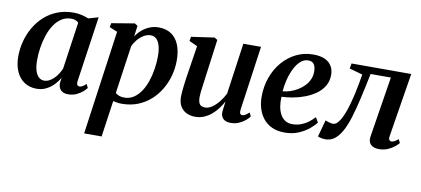

<svg xmlns="http://www.w3.org/2000/svg" viewBox="-72 -802 2874 1310"><g transform="rotate(10 1365.0 -147.0)"><path d="M454 -92.5Q451 -71.5 456.8 -63.5Q462.5 -55.5 472.5 -55.5Q481.5 -55.5 492.5 -61.5Q503.5 -67.5 517.5 -81L530.5 -55.5Q523 -45 505.5 -29.2Q488 -13.5 462.2 -1.5Q436.5 10.5 404 10.5Q370.5 10.5 353.2 -8Q336 -26.5 337.5 -58.5L342.5 -93Q328.5 -68 305.8 -44Q283 -20 253 -4.8Q223 10.5 186.5 10.5Q136.5 10.5 100.2 -14Q64 -38.5 44.8 -82.5Q25.5 -126.5 25.5 -185.5Q25.5 -238 39 -290Q52.5 -342 79 -388Q105.5 -434 144.5 -469.5Q183.5 -505 234.2 -525Q285 -545 347 -545Q374.5 -545 401.8 -538.8Q429 -532.5 450.5 -523.5L519.5 -543ZM388.5 -483Q380.5 -491 367.8 -496.2Q355 -501.5 338 -501.5Q299.5 -501.5 270 -482Q240.5 -462.5 219 -429.8Q197.5 -397 183.8 -355.5Q170 -314 163.2 -269.5Q156.5 -225 156.5 -183Q156.5 -138 165.8 -109.2Q175 -80.5 191 -66.8Q207 -53 228 -53Q245.5 -53 262.2 -61.5Q279 -70 294 -84.5Q309 -99 321 -117.5Q333 -136 341.5 -156.5Z M559.5 254 660.5 -467.5 605.5 -490.5 611 -518.5 770 -545 790.5 -532 780.5 -456Q796 -481 819.5 -501.5Q843 -522 872.5 -534.2Q902 -546.5 935 -546.5Q987 -546.5 1022.8 -522.8Q1058.5 -499 1077 -454Q1095.5 -409 1095.5 -345Q1095.5 -292 1081.8 -240.5Q1068 -189 1041.2 -143.8Q1014.5 -98.5 975.8 -63.8Q937 -29 886.8 -9.2Q836.5 10.5 776.5 10.5Q762 10.5 746.5 8.2Q731 6 716.5 3L680.5 254ZM724.5 -55Q735 -45.5 750.2 -39.8Q765.5 -34 785.5 -34Q822.5 -34 851.5 -53.2Q880.5 -72.5 901.8 -105Q923 -137.5 936.8 -178.8Q950.5 -220 957.2 -264.5Q964 -309 964 -351.5Q964 -392.5 956 -422Q948 -451.5 932 -467.8Q916 -484 891 -484Q866 -484 842.5 -469.5Q819 -455 800.5 -432.8Q782 -410.5 772 -386.5Z M1284 11Q1251.5 11 1225 -1.8Q1198.5 -14.5 1182.8 -40.2Q1167 -66 1166.5 -106.5Q1166.5 -122 1168.5 -144Q1170.5 -166 1173.5 -190.8Q1176.5 -215.5 1180 -239.2Q1183.5 -263 1186.5 -281.5L1215 -465.5L1158 -492L1163 -521.5L1323 -544.5L1343.5 -531.5L1310.5 -285Q1308 -265 1304.8 -242.2Q1301.5 -219.5 1298.8 -197.8Q1296 -176 1294 -157.8Q1292 -139.5 1292 -127.5Q1292 -104 1297.2 -89.8Q1302.5 -75.5 1313.2 -69.2Q1324 -63 1341 -63Q1365 -63 1389.5 -80Q1414 -97 1435.8 -124.2Q1457.5 -151.5 1473 -182.5L1523 -537H1645.5L1582.5 -90.5Q1580 -73 1585 -64.2Q1590 -55.5 1599.5 -55.5Q1608.5 -55.5 1620 -61.8Q1631.5 -68 1647 -82.5L1659 -57Q1651 -45 1632.8 -29.2Q1614.5 -13.5 1588.8 -1.8Q1563 10 1532 10Q1496 10 1479.5 -6.5Q1463 -23 1462.5 -48.5Q1462.5 -52.5 1463.2 -61Q1464 -69.5 1465.5 -80.8Q1467 -92 1468.5 -103.5Q1470 -115 1471.5 -124.5L1470 -125Q1456 -99 1437.5 -74.8Q1419 -50.5 1395.8 -31.2Q1372.5 -12 1344.8 -0.5Q1317 11 1284 11Z M2117.5 -96Q2103 -75.5 2073.2 -50.5Q2043.5 -25.5 2001 -7.2Q1958.5 11 1904.5 11Q1852.5 11 1815.2 -6.8Q1778 -24.5 1754.2 -55Q1730.5 -85.5 1719.5 -123.8Q1708.5 -162 1708.5 -203Q1708.5 -274.5 1731 -337Q1753.5 -399.5 1794 -446.8Q1834.5 -494 1888.8 -520.8Q1943 -547.5 2007 -547.5Q2056.5 -547.5 2087.8 -532.8Q2119 -518 2134.2 -492.2Q2149.5 -466.5 2150 -434Q2150.5 -389 2130.5 -355Q2110.5 -321 2076.8 -297Q2043 -273 2002.2 -257.5Q1961.5 -242 1919.8 -234.5Q1878 -227 1842 -226Q1840 -191.5 1845 -160.5Q1850 -129.5 1862.5 -105.8Q1875 -82 1896 -68.2Q1917 -54.5 1947 -54.5Q1979 -54.5 2006.2 -64.8Q2033.5 -75 2056.5 -92.2Q2079.5 -109.5 2097.5 -129.5ZM1981 -502Q1950 -502 1926 -480.2Q1902 -458.5 1884.5 -423Q1867 -387.5 1856.5 -345.8Q1846 -304 1843 -264Q1869 -266 1896 -275Q1923 -284 1947.5 -299Q1972 -314 1991.2 -334.5Q2010.5 -355 2021.5 -380.2Q2032.5 -405.5 2032 -435Q2031.5 -469.5 2018.2 -485.8Q2005 -502 1981 -502Z M2615.5 -89Q2612.5 -69 2619 -62.2Q2625.5 -55.5 2632.5 -55.5Q2641.5 -55.5 2653 -61Q2664.5 -66.5 2680 -80L2692.5 -55Q2682.5 -42.5 2663 -27Q2643.5 -11.5 2617 -0.5Q2590.5 10.5 2558.5 10.5Q2521.5 10.5 2501.5 -8.5Q2481.5 -27.5 2487.5 -65L2554.5 -484.5H2414Q2394.5 -388.5 2376.5 -310Q2358.5 -231.5 2340 -171.8Q2321.5 -112 2299 -72.5Q2276.5 -32.5 2249.2 -12.2Q2222 8 2186.5 8Q2171 8 2155 4.2Q2139 0.5 2134.5 -3L2166.5 -119.5Q2170.5 -117.5 2179.5 -114.2Q2188.5 -111 2199.2 -108.2Q2210 -105.5 2219.5 -105.5Q2236 -105.5 2250.5 -120.5Q2265 -135.5 2277.2 -160.2Q2289.5 -185 2299.8 -214.5Q2310 -244 2317.5 -273Q2328 -311.5 2336 -349.5Q2344 -387.5 2349.8 -419.5Q2355.5 -451.5 2358.5 -471L2267 -496.5L2273.5 -532.5H2687Z"/></g></svg>

Font: Merriweather 72pt SemiBold
Style: Italic
Weight: 600
Italic angle: -7.8°
Version: Version 2.101